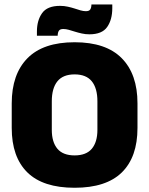

<svg xmlns="http://www.w3.org/2000/svg" viewBox="-20 -848 687 884"><path d="M323.5 16.5Q178 16.5 106 -54.2Q34 -125 34 -259V-372Q34 -506.5 106.5 -580Q179 -653.5 323.5 -653.5Q468 -653.5 540.5 -580Q613 -506.5 613 -372V-259Q613 -125 541 -54.2Q469 16.5 323.5 16.5ZM323.5 -132.5Q377 -132.5 402.8 -163.2Q428.5 -194 428.5 -250V-381.5Q428.5 -441.5 402.8 -473.5Q377 -505.5 323.5 -505.5Q270 -505.5 244.2 -473.5Q218.5 -441.5 218.5 -381.5V-250Q218.5 -194 244.2 -163.2Q270 -132.5 323.5 -132.5ZM391.5 -690Q373.5 -690 356.8 -693.8Q340 -697.5 325 -702.2Q310 -707 296.5 -710.8Q283 -714.5 271.5 -714.5Q257 -714.5 251.5 -707Q246 -699.5 245.5 -684V-683.5H150V-703Q150 -754 173.8 -787.5Q197.5 -821 256.5 -821Q275.5 -821 292.2 -817.2Q309 -813.5 323.5 -808.8Q338 -804 351 -800.2Q364 -796.5 375.5 -796.5Q390 -796.5 395.2 -804Q400.5 -811.5 401 -827V-827.5H497V-810.5Q497 -757.5 473.5 -723.8Q450 -690 391.5 -690Z"/></svg>

Font: Anek Gujarati Medium ExtraBold
Style: Regular
Weight: 800
Version: Version 1.003